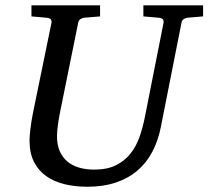

<svg xmlns="http://www.w3.org/2000/svg" viewBox="-20 -691 789 727"><path d="M690.9 -624Q682.1 -623 675.3 -618.4Q668.5 -613.8 667 -604L589.8 -213.9Q579.6 -159.7 557.1 -116.9Q534.7 -74.2 499.8 -44.7Q464.8 -15.1 417.7 0.5Q370.6 16.1 311 16.1Q264.6 16.1 224.9 6.6Q185.1 -2.9 155.3 -23.9Q125.5 -44.9 108.6 -78.1Q91.8 -111.3 91.8 -159.2Q91.8 -174.3 95 -201.7Q98.1 -229 105 -264.2L174.8 -604Q176.3 -612.3 172.4 -617.7Q168.5 -623 154.8 -624L99.1 -628.9V-670.9H358.9V-628.9L299.8 -624Q291 -623 284.2 -618.4Q277.3 -613.8 275.9 -604L207 -264.2Q201.2 -234.9 198.5 -211.7Q195.8 -188.5 195.8 -174.8Q195.8 -143.1 205.8 -119.6Q215.8 -96.2 234.1 -80.3Q252.4 -64.5 278.6 -56.6Q304.7 -48.8 336.9 -48.8Q385.7 -48.8 418.7 -65.2Q451.7 -81.5 473.6 -108.9Q495.6 -136.2 508.3 -172.6Q521 -209 528.8 -249L599.1 -604Q600.6 -612.3 596.7 -617.7Q592.8 -623 579.1 -624L522.9 -628.9V-670.9H749V-628.9Z"/></svg>

Font: Charis SIL Eur
Style: Italic
Weight: 400
Italic angle: -11°
Foundry: SIL International
Version: Version 5.000